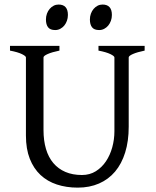

<svg xmlns="http://www.w3.org/2000/svg" viewBox="-20 -819 694 853"><path d="M622.6 -594.2Q589.4 -587.4 570.6 -579.1Q551.8 -570.8 551.8 -564V-255.9Q551.8 -191.9 536.1 -141.6Q520.5 -91.3 491.2 -56.6Q461.9 -22 419.9 -3.7Q377.9 14.6 325.2 14.6Q274.9 14.6 232.7 0.7Q190.4 -13.2 159.9 -41.7Q129.4 -70.3 112.3 -113.8Q95.2 -157.2 95.2 -216.8V-564Q95.2 -569.8 77.4 -578.6Q59.6 -587.4 24.4 -594.2V-615.2H244.1V-594.2Q210.9 -587.4 192.1 -579.1Q173.3 -570.8 173.3 -564V-241.2Q173.3 -194.3 184.3 -157.2Q195.3 -120.1 217 -94.5Q238.8 -68.8 270.5 -55.2Q302.2 -41.5 344.2 -41.5Q378.9 -41.5 405.8 -58.3Q432.6 -75.2 450.9 -102.5Q469.2 -129.9 478.8 -164.8Q488.3 -199.7 488.3 -235.8V-564Q488.3 -569.8 470.5 -578.6Q452.6 -587.4 417.5 -594.2V-615.2H622.6ZM477.1 -752.4Q477.1 -738.8 472.7 -726.6Q468.3 -714.4 460.7 -705.3Q453.1 -696.3 442.9 -690.9Q432.6 -685.5 420.4 -685.5Q398.4 -685.5 388.9 -697.8Q379.4 -710 379.4 -732.4Q379.4 -746.1 383.8 -758.3Q388.2 -770.5 396 -779.5Q403.8 -788.6 413.8 -793.7Q423.8 -798.8 435.5 -798.8Q477.1 -798.8 477.1 -752.4ZM281.7 -752.4Q281.7 -738.8 277.3 -726.6Q272.9 -714.4 265.4 -705.3Q257.8 -696.3 247.6 -690.9Q237.3 -685.5 225.1 -685.5Q203.1 -685.5 193.6 -697.8Q184.1 -710 184.1 -732.4Q184.1 -746.1 188.5 -758.3Q192.9 -770.5 200.7 -779.5Q208.5 -788.6 218.5 -793.7Q228.5 -798.8 240.2 -798.8Q281.7 -798.8 281.7 -752.4Z"/></svg>

Font: Gentium Plus Eur
Style: Regular
Weight: 400
Designer: J. Victor Gaultney, Annie Olsen, Iska Routamaa, Becca Hirsbrunner
Foundry: SIL International
Version: Version 5.000